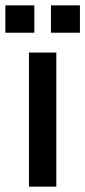

<svg xmlns="http://www.w3.org/2000/svg" viewBox="-40 -696 318 716"><path d="M68 0V-500H170V0ZM-20 -574V-676H88V-574ZM150 -574V-676H258V-574Z"/></svg>

Font: TASA Orbiter Display Medium
Style: Regular
Weight: 500
Designer: Weizhong Zhang
Version: Version 1.000;Glyphs 3.1.2 (3151)